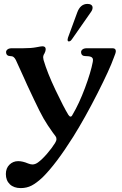

<svg xmlns="http://www.w3.org/2000/svg" viewBox="-20 -719 623 983"><path d="M10 172Q10 142 28.5 124Q47 106 73 106Q96 106 124 118Q137 123 146 123Q160 123 174 113Q195 98 220.5 68.5Q246 39 262 13Q269 2 269 -7Q269 -16 264 -22Q260 -27 250.5 -40Q241 -53 225 -77Q203 -110 181.5 -153Q160 -196 119 -284Q113 -299 107 -311Q101 -323 97 -333L61 -412Q56 -422 49.5 -427Q43 -432 31 -432Q22 -432 16.5 -437.5Q11 -443 11 -452Q11 -460 18.5 -466Q26 -472 41 -472H99Q140 -472 165.5 -477Q191 -482 197 -482Q214 -482 214 -467Q214 -458 208 -446Q201 -436 201 -425Q201 -422 203 -412Q222 -347 264 -258.5Q306 -170 330 -131Q336 -122 341 -122Q347 -122 351 -131Q385 -188 415 -268.5Q445 -349 455 -402Q456 -406 456 -412Q456 -423 446.5 -427.5Q437 -432 415 -432Q406 -432 400.5 -437.5Q395 -443 395 -452Q395 -460 402.5 -466Q410 -472 425 -472H556Q573 -472 573 -457Q573 -448 562 -422Q542 -365 478.5 -240Q415 -115 355 -19Q267 121 198 189Q167 218 142 231Q117 244 86 244Q51 244 30.5 224.5Q10 205 10 172ZM326 -516Q326 -518 328 -526L375 -654Q391 -699 428 -699Q440 -699 447 -694Q454 -689 454 -680Q454 -669 446 -658L349 -519Q344 -512 340.5 -509.5Q337 -507 332 -507Q326 -507 326 -516Z"/></svg>

Font: Raigarh Medium
Style: Regular
Weight: 500
Designer: jaikishan Patel
Foundry: MagicType
Version: Version 1.000